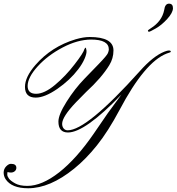

<svg xmlns="http://www.w3.org/2000/svg" viewBox="-148 -883 950 1032"><path d="M-88.9 -2.4Q-60.1 -2.4 -60.1 19Q-60.1 29.8 -68.4 37.1Q-77.1 44.4 -88.9 44.4Q-100.6 44.4 -107.4 41.5Q-108.9 46.9 -108.9 55.7Q-108.9 64.5 -100.1 76.7Q-91.3 88.9 -66.9 102.5Q-42.5 116.2 -1 116.2Q77.1 116.2 169.9 43.5Q262.7 -29.3 355.5 -164.1L431.2 -274.4L504.9 -375Q308.6 -170.9 217.3 -170.9Q166 -170.9 166 -229.5Q166 -266.6 210 -336.4Q253.9 -406.2 306.6 -460.4L382.8 -539.1Q427.2 -585 432.1 -597.7Q437 -610.4 437 -617.2Q437 -670.4 341.3 -670.4Q269 -669.9 189 -627.9Q108.9 -585.9 54.7 -526.4Q0.5 -466.8 0.5 -420.4Q1 -378.9 45.9 -378.9Q90.8 -378.9 147.9 -426.8Q205.1 -474.6 252.9 -537.1Q300.8 -598.6 306.2 -620.1Q310.1 -627 311 -627Q314.9 -627 316.9 -611.3Q318.8 -595.7 306.6 -567.4Q294.4 -539.1 272.5 -510.7Q228.5 -452.6 160.2 -405.3Q92.3 -358.4 43.9 -358.4Q-13.7 -358.4 -13.7 -416Q-13.7 -469.2 42.5 -533.7Q128.4 -632.8 258.8 -671.9Q300.8 -684.1 333.5 -684.1Q461.9 -684.1 461.9 -611.8Q461.9 -569.3 439.5 -532.7Q397.9 -464.8 314.5 -388.2L261.2 -334Q186 -255.4 186 -217.3Q186 -203.1 193.8 -192.9Q202.1 -182.6 215.8 -182.6Q318.4 -182.6 603 -500Q675.3 -581.5 735.8 -605.5Q752 -611.8 760.7 -611.8Q769.5 -611.3 770 -606.4Q770 -601.6 762.2 -600.1L748 -595.2Q630.9 -549.8 495.1 -293Q432.6 -175.8 373 -101.6Q313.5 -27.3 250 23.9Q120.1 128.9 3.4 128.9Q-85.9 128.9 -118.2 79.6Q-128.4 63.5 -128.4 43.9Q-127.9 24.4 -114.3 10.7Q-100.6 -2.9 -88.9 -2.4ZM781.7 -838.9Q781.2 -814.5 751 -781.2Q720.7 -748 689.9 -730.5Q659.2 -712.9 653.3 -712.4Q647.5 -712.4 647 -718.3Q647 -721.2 663.1 -731.4Q722.2 -768.6 734.4 -828.6Q738.8 -863.3 760.3 -863.3Q781.7 -863.3 781.7 -838.9Z"/></svg>

Font: PinyonScript
Style: Regular
Weight: 400
Designer: Nicole Fally
Foundry: Nicole Fally
Version: Version 1.005